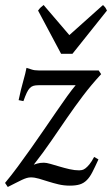

<svg xmlns="http://www.w3.org/2000/svg" viewBox="-22 -726 444 761"><path d="M378.9 -432.1Q338.9 -388.7 306.6 -345.9Q274.4 -303.2 243.9 -259Q213.4 -214.8 181.9 -168.7Q150.4 -122.6 111.8 -73.2Q113.3 -74.2 125 -77.6Q136.7 -81.1 151.9 -81.1Q161.6 -81.1 178 -76.4Q194.3 -71.8 213.9 -65.9Q233.4 -60.1 253.7 -55.4Q273.9 -50.8 292 -50.8Q296.4 -50.8 302.7 -52Q309.1 -53.2 316.4 -58.6Q323.7 -64 332.5 -74.7Q341.3 -85.4 351.1 -104L368.2 -94.2Q354.5 -64 344.2 -43.9Q334 -23.9 322 -12Q310.1 0 294.4 4.9Q278.8 9.8 254.9 9.8Q231 9.8 209.5 4.6Q188 -0.5 168.9 -6.6Q149.9 -12.7 132.6 -17.8Q115.2 -22.9 100.1 -22.9Q92.3 -22.9 84 -20.5Q75.7 -18.1 65.2 -13.2Q54.7 -8.3 41 -1.2Q27.3 5.9 8.8 15.1L-2 -1Q22.5 -30.3 48.6 -65.7Q74.7 -101.1 101.1 -138.4Q127.4 -175.8 153.1 -213.1Q178.7 -250.5 201.7 -283.9Q224.6 -317.4 244.1 -344.5Q263.7 -371.6 277.8 -388.2H130.9Q119.1 -388.2 111.1 -386Q103 -383.8 96.4 -377.2Q89.8 -370.6 84 -358.2Q78.1 -345.7 70.8 -325.2L51.8 -329.1Q61 -373 70.1 -404.5Q79.1 -436 83 -457Q92.3 -454.6 103 -450.7Q113.8 -446.8 130.9 -446.8H369.1ZM265.1 -512.7H220.2L128.9 -684.1Q135.7 -693.4 139.6 -696.8Q143.6 -700.2 150.9 -706.1L252.9 -586.9L386.2 -706.1Q392.1 -700.7 394.8 -697Q397.5 -693.4 401.9 -684.1Z"/></svg>

Font: Gentium Plus Phon
Style: Italic
Weight: 400
Italic angle: -8°
Designer: J. Victor Gaultney, Annie Olsen, Iska Routamaa, Becca Hirsbrunner
Foundry: SIL International
Version: Version 5.000